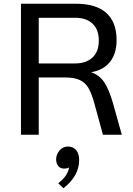

<svg xmlns="http://www.w3.org/2000/svg" viewBox="-20 -720 710 1026"><path d="M631 0H530L483 -172Q469 -222 452.5 -250Q436 -278 407 -292Q378 -306 328 -306H187V0H92V-700H386Q494 -700 548.5 -650.5Q603 -601 603 -506Q603 -433 567.5 -389Q532 -345 467 -334Q513 -318 538 -279Q563 -240 583 -171ZM382 -381Q440 -381 474 -412.5Q508 -444 508 -503Q508 -562 474.5 -593.5Q441 -625 382 -625H187V-381ZM403 135Q403 220 319 286L291 259Q342 221 349 175Q338 181 323 181Q303 181 291.5 167.5Q280 154 280 131Q280 106 298 84.5Q316 63 343 63Q371 63 387 82.5Q403 102 403 135Z"/></svg>

Font: KoHo Medium
Style: Regular
Weight: 500
Version: Version 1.000; ttfautohint (v1.6)